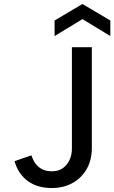

<svg xmlns="http://www.w3.org/2000/svg" viewBox="-20 -937 574 964"><path d="M341 -700H441V-193Q441 -133 415 -88Q389 -43 344 -18Q299 7 240 7Q167 7 119 -28.5Q71 -64 53 -128L138 -157Q145 -134 158 -116Q171 -98 191.5 -87.5Q212 -77 240 -77Q274 -77 296 -93Q318 -109 329.5 -134.5Q341 -160 341 -189ZM534 -756 394 -841 254 -756V-834L394 -917L534 -834Z"/></svg>

Font: Albert Sans Medium
Style: Regular
Weight: 500
Designer: Andreas Rasmussen
Foundry: a.Foundry
Version: Version 1.025